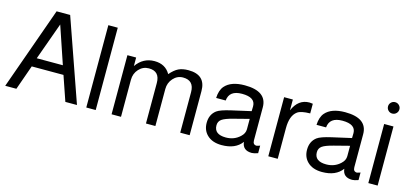

<svg xmlns="http://www.w3.org/2000/svg" viewBox="-62 -1159 3452 1613"><g transform="rotate(15 1664.0 -352.5)"><path d="M466 -215H190L114 0H17L272 -716H390L641 0H540ZM440 -292 330 -617 213 -292Z M804 -716V0H722V-716Z M942 -514H1018V-440Q1078 -525 1176 -525Q1271 -525 1314 -449Q1351 -492 1385.5 -508.5Q1420 -525 1471 -525Q1621 -525 1621 -384V0H1539V-352Q1539 -454 1443 -454Q1393 -454 1358 -415Q1323 -376 1323 -322V0H1241V-352Q1241 -454 1146 -454Q1095 -454 1059.5 -415.5Q1024 -377 1024 -322V0H942Z M2216 -69V-3Q2182 9 2163 9Q2083 9 2076 -64Q2021 11 1901 11Q1818 11 1772 -35Q1732 -75 1732 -138Q1732 -210 1783 -249Q1812 -271 1904 -292L2072 -330L2073 -373Q2073 -450 1957 -450Q1846 -450 1838 -360H1755Q1758 -428 1789 -464Q1842 -525 1961 -525Q2154 -525 2154 -385V-98Q2154 -60 2187 -60Q2191 -60 2208 -66Q2214 -68 2216 -69ZM2073 -263 1941 -229Q1870 -211 1843.5 -192Q1817 -173 1817 -139Q1817 -60 1919 -60Q1991 -60 2041 -107Q2073 -136 2073 -173Z M2305 -514H2381V-420Q2426 -526 2523 -526Q2535 -526 2552 -523V-439Q2472 -438 2442 -416Q2387 -376 2387 -267V0H2305Z M3089 -69V-3Q3055 9 3036 9Q2956 9 2949 -64Q2894 11 2774 11Q2691 11 2645 -35Q2605 -75 2605 -138Q2605 -210 2656 -249Q2685 -271 2777 -292L2945 -330L2946 -373Q2946 -450 2830 -450Q2719 -450 2711 -360H2628Q2631 -428 2662 -464Q2715 -525 2834 -525Q3027 -525 3027 -385V-98Q3027 -60 3060 -60Q3064 -60 3081 -66Q3087 -68 3089 -69ZM2946 -263 2814 -229Q2743 -211 2716.5 -192Q2690 -173 2690 -139Q2690 -60 2792 -60Q2864 -60 2914 -107Q2946 -136 2946 -173Z M3256 -514V0H3175V-514ZM3217 -715Q3238 -715 3252.5 -700.5Q3267 -686 3267 -666Q3267 -645 3252.5 -630.5Q3238 -616 3217 -616Q3197 -616 3182.5 -630.5Q3168 -645 3168 -666Q3168 -686 3182.5 -700.5Q3197 -715 3217 -715Z"/></g></svg>

Font: Almarai
Style: Regular
Weight: 400
Designer: Boutros International 2019
Foundry: Created by Boutros International 2019
Version: Version 1.10